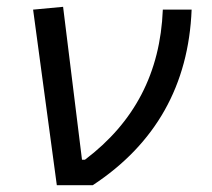

<svg xmlns="http://www.w3.org/2000/svg" viewBox="-20 -546 626 566"><path d="M147.5 0H253.4C438.5 -121.6 536.1 -294.9 544.9 -517.6H460C452.6 -331.5 376.5 -185.5 230.5 -75.2H221.7L166 -525.9L77.6 -517.6Z"/></svg>

Font: Cascadia Mono NF SemiLight
Style: Italic
Weight: 350
Italic angle: -10°
Monospace: yes
Designer: Aaron Bell
Foundry: Saja Typeworks
Version: Version 2404.023